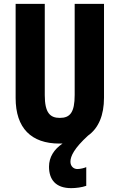

<svg xmlns="http://www.w3.org/2000/svg" viewBox="-20 -734 619 995"><path d="M345 104C345 75 365 34 436 -31C491 -70 519 -137 519 -228V-714H367V-242C367 -151 343 -123 290 -123C239 -123 212 -150 212 -241V-714H61V-226C61 -70 142 10 288 10C293 10 299 10 304 10C260 40 234 80 234 130C234 196 268 241 349 241C373 241 405 237 427 229V132C417 137 395 142 381 142C361 142 345 127 345 104Z"/></svg>

Font: Noto Sans Sinhala UI ExtraCondensed ExtraBold
Style: Regular
Weight: 800
Width: 2
Designer: Jelle Bosma - Monotype Design Team
Foundry: Monotype Imaging Inc.
Version: Version 2.006